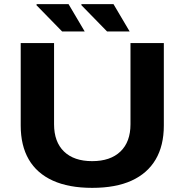

<svg xmlns="http://www.w3.org/2000/svg" viewBox="-20 -895 891 927"><path d="M425 12Q312 12 235 -23Q158 -58 119 -125Q80 -192 80 -289V-687H241V-295Q241 -210 289 -163.5Q337 -117 425 -117Q513 -117 561.5 -163.5Q610 -210 610 -295V-687H771V-289Q771 -192 731.5 -125Q692 -58 615.5 -23Q539 12 425 12ZM497 -743 373 -870V-875H528L606 -743ZM280 -743 156 -870 157 -875H311L389 -743Z"/></svg>

Font: Archivo SemiExpanded
Style: Bold
Weight: 700
Width: 6
Designer: Hector Gatti
Foundry: Omnibus-Type
Version: Version 2.001